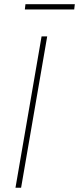

<svg xmlns="http://www.w3.org/2000/svg" viewBox="-20 -882 372 902"><path d="M201.7 -710.9 79.1 0H52.7L175.3 -710.9ZM331.5 -862.3 328.6 -837.4H96.7L99.6 -862.3Z"/></svg>

Font: Roboto Condensed Thin
Style: Italic
Weight: 250
Italic angle: -12°
Designer: Christian Robertson
Foundry: Google
Version: Version 3.008; 2023